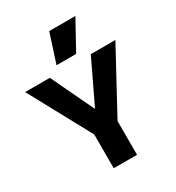

<svg xmlns="http://www.w3.org/2000/svg" viewBox="-230 -1136 1162 1271"><g transform="rotate(-30 350.5 -500.0)"><path d="M261 0V-258L5 -730H194L349 -404H351L507 -730H695L439 -258V0ZM424 -780H274L345 -1000H545Z"/></g></svg>

Font: M PLUS 1 ExtraBold
Style: Regular
Weight: 800
Designer: Coji Morishita
Foundry: UNDERFOREST DESIGN
Version: Version 1.001